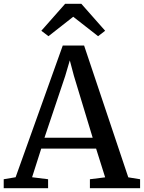

<svg xmlns="http://www.w3.org/2000/svg" viewBox="-28 -988 756 1008"><path d="M54 -57.5 301.5 -749H413.5L645.5 -57L707.5 -47V0H444V-47L524 -57L476.5 -208H188.5L140.5 -57.5L224.5 -47V0H-8.5V-47ZM458.5 -265 360 -590 338.5 -671 314 -588 205.5 -265ZM226.5 -798 189 -826.5 314 -968H399L524 -826.5L487 -798L356.5 -900Z"/></svg>

Font: Merriweather 28pt
Style: Regular
Weight: 400
Version: Version 2.100